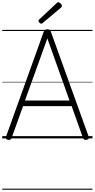

<svg xmlns="http://www.w3.org/2000/svg" viewBox="-20 -1236 846 1715"><path d="M53 13Q38 10 33.5 3Q29 -4 34 -16L370 -951Q374 -964 381 -969Q388 -974 403 -974Q418 -974 424.5 -969Q431 -964 435 -951L772 -16Q777 -4 772.5 3Q768 10 752 13Q738 15 731.5 10.5Q725 6 719 -10L620 -288H186L86 -10Q81 5 74 10Q67 15 53 13ZM203 -338H601L403 -893ZM349 -1024Q342 -1024 333 -1033Q324 -1042 324 -1049Q324 -1052 324.5 -1055Q325 -1058 329 -1061L485 -1207Q489 -1211 492 -1213.5Q495 -1216 499 -1216Q506 -1216 514 -1210.5Q522 -1205 527.5 -1197.5Q533 -1190 533 -1183Q533 -1179 531.5 -1176Q530 -1173 525 -1168L363 -1032Q358 -1028 355 -1026Q352 -1024 349 -1024ZM0 449H806V459H0ZM0 -20H806V0H0ZM0 -505H806V-500H0ZM0 -969H806V-959H0Z"/></svg>

Font: Playwrite IT Trad Guides
Style: Regular
Weight: 400
Designer: Veronika Burian, José Scaglione
Foundry: TypeTogether
Version: Version 1.003